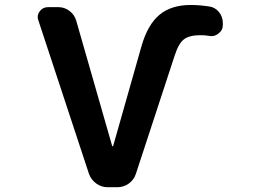

<svg xmlns="http://www.w3.org/2000/svg" viewBox="-20 -784 1040 783"><path d="M798.8 -640.6Q752 -640.6 730 -623.5Q708 -606.4 692.4 -557.6L534.2 -75.2Q526.4 -50.8 505.4 -35.6Q484.4 -20.5 459 -20.5H418.9Q393.6 -20.5 372.6 -35.6Q351.6 -50.8 342.8 -75.2L136.7 -700.2Q133.8 -707 133.8 -713.9Q133.8 -726.6 141.6 -737.3Q154.3 -754.9 175.8 -754.9H217.8Q243.2 -754.9 263.7 -739.3Q284.2 -723.6 291 -699.2L437.5 -188.5Q437.5 -187.5 439.5 -187.5Q441.4 -187.5 441.4 -188.5L557.6 -597.7Q583 -684.6 630.9 -724.1Q678.7 -763.7 757.8 -763.7Q793 -763.7 832 -757.8Q856.4 -754.9 872.6 -735.4Q888.7 -715.8 888.7 -690.4V-681.6Q888.7 -660.2 871.1 -647.5Q858.4 -636.7 841.8 -636.7Q836.9 -636.7 833 -637.7Q814.5 -640.6 798.8 -640.6Z"/></svg>

Font: Gen Jyuu Gothic Monospace Bold
Style: Bold
Weight: 700
Designer: [Source Han Sans]
Ryoko NISHIZUKA  (kana & ideographs); Paul D. Hunt (Latin, Greek & Cyrillic); Wenlong ZHANG  (bopomofo
Version: Version 1.002.20150607